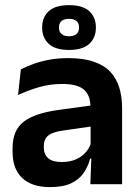

<svg xmlns="http://www.w3.org/2000/svg" viewBox="-20 -734 556 765"><path d="M340 0 344.5 -120 341 -131V-284.5L340.5 -306.5Q340.5 -354.5 314.2 -377Q288 -399.5 228.5 -399.5Q178 -399.5 133.8 -386.2Q89.5 -373 52 -355.5L63 -457.5Q85 -469 113.2 -479.2Q141.5 -489.5 176.5 -496Q211.5 -502.5 252 -502.5Q312 -502.5 353.5 -488.2Q395 -474 419.8 -447.5Q444.5 -421 455.5 -384.2Q466.5 -347.5 466.5 -303V0ZM179.5 11.5Q106.5 11.5 68.2 -25Q30 -61.5 30 -129V-143Q30 -214.5 74 -248.8Q118 -283 213.5 -296L352.5 -315L360 -232.5L232 -214Q190 -208.5 172.2 -194Q154.5 -179.5 154.5 -151.5V-146.5Q154.5 -119 171.8 -103.8Q189 -88.5 226 -88.5Q259 -88.5 282.5 -99Q306 -109.5 321.2 -126.8Q336.5 -144 343 -165.5L361 -102H339Q331 -70.5 313.2 -44.8Q295.5 -19 263.5 -3.8Q231.5 11.5 179.5 11.5ZM148 -623V-625.5Q148 -665 174 -689.2Q200 -713.5 255 -713.5Q310 -713.5 336 -689.2Q362 -665 362 -625.5V-623Q362 -584 336 -559.5Q310 -535 255 -535Q200 -535 174 -559.5Q148 -584 148 -623ZM215 -623.5Q215 -607.5 225.2 -598.5Q235.5 -589.5 255 -589.5Q274.5 -589.5 284.8 -598.5Q295 -607.5 295 -623.5V-625Q295 -641.5 284.8 -650.2Q274.5 -659 255 -659Q235.5 -659 225.2 -650.2Q215 -641.5 215 -625Z"/></svg>

Font: Anek Gurmukhi Medium SemiBold
Style: Regular
Weight: 600
Version: Version 1.003